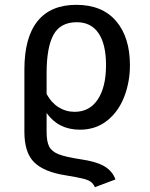

<svg xmlns="http://www.w3.org/2000/svg" viewBox="-20 -559 620 795"><path d="M458 184 373 216Q366 201 355.5 193.5Q345 186 323 180.5Q301 175 252 167Q162 153 121.5 113Q81 73 81 -13V-271Q81 -404 135.5 -471.5Q190 -539 296 -539Q403 -539 460.5 -472Q518 -405 518 -289Q518 -219 494 -157.5Q470 -96 423 -59Q376 -22 311 -22Q222 -22 173 -91V-13Q173 28 184 48.5Q195 69 223.5 80Q252 91 311 100Q380 110 413 130Q446 150 458 184ZM173 -256V-170Q192 -134 222.5 -115Q253 -96 289 -96Q351 -96 385 -147.5Q419 -199 419 -289Q419 -376 388 -421.5Q357 -467 298 -467Q230 -467 201.5 -415Q173 -363 173 -256Z"/></svg>

Font: Fira GO
Style: Regular
Weight: 400
Designer: Carrois Corporate
Foundry: Carrois Corporate GbR
Version: Version 0.300